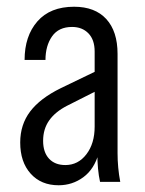

<svg xmlns="http://www.w3.org/2000/svg" viewBox="-20 -540 429 570"><path d="M277 0Q273 -18 271 -39.5Q269 -61 269 -85H261V-387Q261 -422 242.5 -441Q224 -460 194 -460Q154 -460 134.5 -432Q115 -404 115 -362H53Q53 -433 91 -476.5Q129 -520 200 -520Q262 -520 295.5 -483.5Q329 -447 329 -380V-85Q329 -64 331 -42.5Q333 -21 337 0ZM154 10Q102 10 71 -24.5Q40 -59 40 -117Q40 -170 69.5 -209Q99 -248 160 -278L274 -333V-274L179 -226Q144 -208 126 -182.5Q108 -157 108 -122Q108 -88 125.5 -69Q143 -50 174 -50Q212 -50 236.5 -82Q261 -114 261 -164L273 -85Q260 -38 227.5 -14Q195 10 154 10Z"/></svg>

Font: Instrument Sans Condensed
Style: Regular
Weight: 400
Width: 3
Designer: Rodrigo Fuenzalida
Foundry: fragTYPE
Version: Version 1.000;gftools[0.9.28]